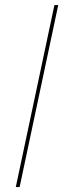

<svg xmlns="http://www.w3.org/2000/svg" viewBox="-20 -758 260 778"><path d="M44 0 200.5 -737.5H216L59.5 0Z"/></svg>

Font: Epilogue Thin
Style: Italic
Weight: 250
Italic angle: -12°
Designer: Tyler Finck
Foundry: Etcetera Type Co
Version: Version 2.112